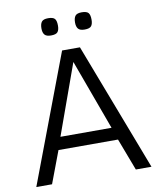

<svg xmlns="http://www.w3.org/2000/svg" viewBox="-95 -964 863 1039"><g transform="rotate(-10 336.0 -444.5)"><path d="M19.5 0 285.2 -703.6H383.3L652.3 0H566.4L499.5 -176.3H172.4L106 0ZM195.3 -245.1H476.1L334.5 -631.8ZM240.7 -888.7Q267.6 -888.7 277.1 -877.9Q286.6 -867.2 286.6 -840.3Q286.6 -816.9 277.6 -805.4Q268.6 -793.9 240.7 -793.9Q215.8 -793.9 205.8 -805.4Q195.8 -816.9 195.8 -840.3Q195.8 -864.3 205.1 -876.5Q214.4 -888.7 240.7 -888.7ZM425.3 -888.7Q452.1 -888.7 461.7 -877.9Q471.2 -867.2 471.2 -840.3Q471.2 -816.9 462.2 -805.4Q453.1 -793.9 425.3 -793.9Q400.4 -793.9 390.4 -805.4Q380.4 -816.9 380.4 -840.3Q380.4 -864.3 389.6 -876.5Q398.9 -888.7 425.3 -888.7Z"/></g></svg>

Font: Metrophobic
Style: Regular
Weight: 400
Designer: Vernon Adams
Foundry: Vernon Adams
Version: Version 3.200; ttfautohint (v1.8.4.7-5d5b);gftools[0.9.23]